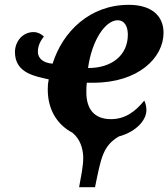

<svg xmlns="http://www.w3.org/2000/svg" viewBox="-20 -566 698 796"><path d="M587 -109C587 -124 584 -137 578 -149C541 -103 498 -72 440 -72C370 -72 338 -115 338 -183C338 -202 338 -208 340 -223H367C554 -223 658 -327 658 -430C658 -503 605 -546 514 -546C352 -546 240 -435 198 -302C160 -305 137 -323 137 -352C137 -379 150 -399 162 -415C149 -426 136 -433 119 -433C73 -433 42 -393 42 -350C42 -261 130 -249 182 -237C179 -222 178 -213 178 -195C178 -109 219 -48 280 -16C313 11 323 49 325 82C326 123 316 163 308 210H374C399 88 406 40 472 0C549 -21 587 -71 587 -109ZM345 -284C361 -400 417 -482 468 -482C496 -482 510 -457 510 -422C510 -336 442 -284 347 -284Z"/></svg>

Font: Noto Serif SemiCondensed Extra
Style: Italic
Weight: 800
Width: 4
Italic angle: -12°
Designer: Monotype Design Team
Foundry: Monotype Imaging Inc.
Version: Version 1.901